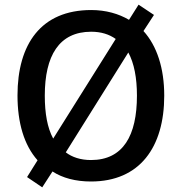

<svg xmlns="http://www.w3.org/2000/svg" viewBox="-20 -768 779 823"><path d="M684 -358C684 -475 653 -571 595 -635L640 -704L574 -748L533 -683C489 -709 434 -725 371 -725C156 -725 55 -579 55 -359C55 -242 83 -146 141 -81L96 -9L161 35L205 -33C248 -5 304 10 370 10C579 10 684 -137 684 -358ZM172 -358C172 -529 233 -632 371 -632C413 -632 448 -621 476 -601L208 -174C183 -220 172 -282 172 -358ZM567 -358C567 -187 508 -82 370 -82C326 -82 289 -94 262 -115L530 -543C555 -497 567 -434 567 -358Z"/></svg>

Font: Noto Sans Thai Medium
Style: Regular
Weight: 500
Designer: Monotype Design Team
Foundry: Monotype Imaging Inc.
Version: Version 1.901